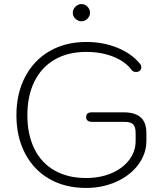

<svg xmlns="http://www.w3.org/2000/svg" viewBox="-20 -917 803 947"><path d="M61 -349Q61 -456 104 -538Q147 -620 225 -665Q303 -710 405 -710Q489 -710 559 -681.5Q629 -653 670 -603Q677 -595 677 -585Q677 -573 668 -567Q662 -562 651 -562Q636 -562 629 -572Q598 -614 538.5 -637.5Q479 -661 405 -661Q316 -661 250.5 -623.5Q185 -586 150 -515.5Q115 -445 115 -349Q115 -253 149.5 -183Q184 -113 249.5 -76Q315 -39 404 -39Q474 -39 529.5 -62.5Q585 -86 617 -128Q649 -170 649 -222V-260Q649 -291 637 -303.5Q625 -316 595 -316H435Q405 -316 405 -339Q405 -352 412 -357.5Q419 -363 435 -363H589Q646 -363 674 -338Q702 -313 702 -261V-223Q702 -159 662.5 -105.5Q623 -52 554.5 -21Q486 10 404 10Q301 10 223.5 -34.5Q146 -79 103.5 -160.5Q61 -242 61 -349ZM339 -854Q339 -871 352 -884Q365 -897 382 -897Q399 -897 411.5 -884Q424 -871 424 -854Q424 -838 411.5 -825Q399 -812 382 -812Q365 -812 352 -824.5Q339 -837 339 -854Z"/></svg>

Font: Kodchasan ExtraLight
Style: Regular
Weight: 275
Version: Version 1.000; ttfautohint (v1.6)